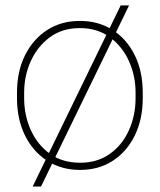

<svg xmlns="http://www.w3.org/2000/svg" viewBox="-20 -615 587 706"><path d="M130.9 70.8H100.1L423.8 -595.2H454.6ZM42.5 -274.4Q42.5 -352.1 71.8 -411.4Q101.1 -470.7 153.1 -504.4Q205.1 -538.1 273.4 -538.1Q342.8 -538.1 394.8 -504.4Q446.8 -470.7 475.8 -411.4Q504.9 -352.1 504.9 -274.4V-253.9Q504.9 -176.8 475.8 -117.2Q446.8 -57.6 395 -23.9Q343.3 9.8 274.4 9.8Q205.6 9.8 153.3 -23.9Q101.1 -57.6 71.8 -117.2Q42.5 -176.8 42.5 -253.9ZM68.8 -253.9Q68.8 -190.9 93.3 -136.7Q117.7 -82.5 163.6 -49.6Q209.5 -16.6 274.4 -16.6Q338.9 -16.6 384.5 -49.6Q430.2 -82.5 454.3 -136.7Q478.5 -190.9 478.5 -253.9V-274.4Q478.5 -336.4 454.1 -390.4Q429.7 -444.3 384 -478Q338.4 -511.7 273.4 -511.7Q209 -511.7 163.3 -478Q117.7 -444.3 93.3 -390.4Q68.8 -336.4 68.8 -274.4Z"/></svg>

Font: Heebo Thin
Style: Regular
Weight: 250
Designer: Oded Ezer
Foundry: Ezer Type House
Version: Version 3.100